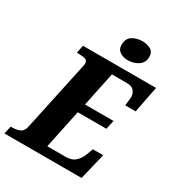

<svg xmlns="http://www.w3.org/2000/svg" viewBox="-236 -1057 1099 1190"><g transform="rotate(30 313.5 -461.5)"><path d="M-23 0 -10 -56H2Q31 -56 55 -66.5Q79 -77 86 -114L189 -596Q191 -604 192.5 -612.5Q194 -621 194 -626Q194 -646 175.5 -652Q157 -658 127 -658H116L127 -714H650L613 -525H539Q539 -529 540.5 -542.5Q542 -556 543.5 -569Q545 -582 545 -585Q545 -612 530 -631Q515 -650 479 -650H371L320 -405H524L510 -341H305L247 -64H379Q423 -64 448.5 -88.5Q474 -113 485 -146L501 -189H575L529 0ZM413 -775Q379 -775 355 -790.5Q331 -806 331 -838Q331 -885 362.5 -904Q394 -923 433 -923Q467 -923 492.5 -908.5Q518 -894 518 -860Q518 -818 485.5 -796.5Q453 -775 413 -775Z"/></g></svg>

Font: Noto Serif SemiCondensed ExtraBold
Style: Italic
Weight: 800
Width: 4
Italic angle: -12°
Designer: Monotype Design Team
Foundry: Monotype Imaging Inc.
Version: Version 2.014; ttfautohint (v1.8.4.7-5d5b)